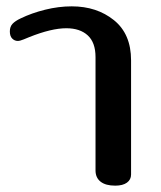

<svg xmlns="http://www.w3.org/2000/svg" viewBox="-20 -581 508 605"><path d="M281 -44V-401Q281 -447 256.5 -469.5Q232 -492 189 -492Q142 -492 72 -464Q67 -462 55 -457Q43 -452 36 -452Q26 -452 18.5 -459.5Q11 -467 11 -482Q11 -497 19.5 -506Q28 -515 45 -523Q80 -540 122.5 -550.5Q165 -561 206 -561Q285 -561 339 -517.5Q393 -474 393 -391V-31Q393 -15 380 -5.5Q367 4 343 4Q313 4 297 -8.5Q281 -21 281 -44Z"/></svg>

Font: Maitree Semibold
Style: Regular
Weight: 600
Designer: CadsonDemak Team
Foundry: CadsonDemak
Version: Version 1.000